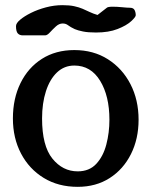

<svg xmlns="http://www.w3.org/2000/svg" viewBox="-20 -714 587 744"><path d="M268 -520Q342 -520 398 -484.5Q454 -449 485.5 -388Q517 -327 517 -250Q517 -176 487.5 -117Q458 -58 405 -24Q352 10 281 10Q206 10 149.5 -24.5Q93 -59 61.5 -119Q30 -179 30 -255Q30 -332 59.5 -392Q89 -452 142.5 -486Q196 -520 268 -520ZM268 -460Q229 -460 201 -433.5Q173 -407 158 -360.5Q143 -314 143 -255Q143 -149 183 -99.5Q223 -50 281 -50Q326 -50 353 -79Q380 -108 392 -154Q404 -200 404 -250Q404 -342 368 -401Q332 -460 268 -460ZM222 -694Q249 -694 267.5 -690Q286 -686 300 -680Q314 -674 327.5 -667.5Q341 -661 358 -656L394 -684Q398 -688 417 -688Q434 -688 453.5 -686Q473 -684 483 -684Q497 -684 501.5 -675Q506 -666 506 -655Q506 -648 488 -631.5Q470 -615 435.5 -601.5Q401 -588 352 -588Q321 -588 301.5 -592Q282 -596 270 -601Q253 -609 244 -616Q235 -623 223 -623Q209 -623 196.5 -611.5Q184 -600 173.5 -588.5Q163 -577 155 -577H68Q56 -577 49 -584.5Q42 -592 42 -613Q42 -624 58 -637.5Q74 -651 100 -664Q126 -677 158 -685.5Q190 -694 222 -694Z"/></svg>

Font: Yusei Magic
Style: Regular
Weight: 400
Designer: Tanukizamurai
Foundry: Yusei Magic Project
Version: Version 1.200